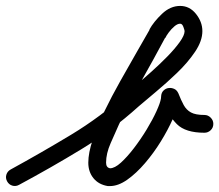

<svg xmlns="http://www.w3.org/2000/svg" viewBox="-49 -589 740 648"><path d="M-13 -17Q91 -74 190.5 -134Q290 -194 379 -274Q389 -283 411.5 -302.5Q434 -322 462 -347Q490 -372 515.5 -398Q541 -424 557.5 -447Q574 -470 574 -484Q574 -487 570 -498Q566 -509 559 -509Q550 -509 539.5 -500Q529 -491 520.5 -479.5Q512 -468 509 -461Q509 -461 508.5 -461Q508 -461 508 -461Q508 -461 508 -461Q508 -461 508 -461Q469 -388 428 -315.5Q387 -243 352 -168Q340 -141 324.5 -106Q309 -71 309 -40Q309 -23 323 -21Q323 -21 322 -21Q338 -21 359 -40Q380 -59 403 -89Q426 -119 446 -152Q466 -185 479 -213.5Q492 -242 494 -256Q494 -256 494 -256Q494 -256 494 -256Q494 -255 494 -255Q494 -255 494 -255Q494 -257 494.5 -260Q495 -263 495 -266Q496 -277 503.5 -284Q511 -291 521 -292Q530 -293 539 -289Q548 -285 553 -274Q562 -251 571 -234.5Q580 -218 595.5 -209.5Q611 -201 641 -201Q653 -201 662 -192Q671 -183 671 -171Q671 -158 662 -149.5Q653 -141 641 -141Q577 -141 548 -170Q519 -199 497 -252Q493 -262 502 -269Q511 -276 523 -278Q535 -280 545.5 -276Q556 -272 555 -260Q555 -258 554.5 -255Q554 -252 554 -249Q554 -249 554 -249Q554 -249 554 -248Q554 -248 554 -248Q554 -248 554 -248Q550 -223 534 -187Q518 -151 494 -112Q470 -73 440.5 -38.5Q411 -4 380.5 17.5Q350 39 322 39Q318 39 315 39Q284 34 266.5 12.5Q249 -9 249 -40Q249 -73 264 -118Q279 -163 303.5 -213.5Q328 -264 356.5 -314.5Q385 -365 411 -410.5Q437 -456 456 -489Q456 -489 456 -489Q456 -489 456 -489Q456 -489 455.5 -489Q455 -489 455 -489Q470 -516 498 -542.5Q526 -569 559 -569Q591 -569 612.5 -542Q634 -515 634 -484Q634 -451 609.5 -414.5Q585 -378 548.5 -343Q512 -308 476.5 -278.5Q441 -249 419 -230Q327 -147 225 -85Q123 -23 15 35Q4 41 -7.5 37.5Q-19 34 -25 23Q-31 12 -27.5 0.5Q-24 -11 -13 -17Z"/></svg>

Font: FRB American Cursive Guidelines Arrows
Style: Bold Italic
Weight: 700
Italic angle: -25°
Version: Version 2.0;Modular Font Editor K font №1